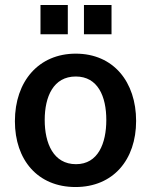

<svg xmlns="http://www.w3.org/2000/svg" viewBox="-20 -743 608 773"><path d="M253 -723H143V-605H253ZM429 -723H318V-605H429ZM284 10C436 10 528 -100 528 -256C528 -413 437 -527 285 -527C136 -527 40 -416 40 -255C40 -99 132 10 284 10ZM286 -82C195 -82 160 -166 160 -260C160 -354 195 -435 285 -435C374 -435 408 -355 408 -260C408 -166 375 -82 286 -82Z"/></svg>

Font: United Sans SemiBold
Style: Regular
Weight: 600
Designer: Pablo Impallari, Rodrigo Fuenzalida (Modified by Dan O. Williams)
Version: Version 1.000;PS 001.000;hotconv 1.0.88;makeotf.lib2.5.64775